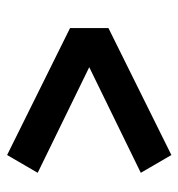

<svg xmlns="http://www.w3.org/2000/svg" viewBox="-1 -610 502 540"><g transform="rotate(-90 250.0 -340.0)"><path d="M84 -109 34 -195 331 -340 34 -485 84 -571 441 -394V-286Z"/></g></svg>

Font: iosevka_custom_sans_ss08
Style: Bold
Weight: 700
Designer: Belleve Invis
Foundry: Belleve Invis
Version: Version 10.3.0; ttfautohint (v1.8.3)